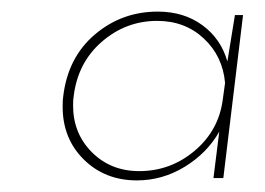

<svg xmlns="http://www.w3.org/2000/svg" viewBox="-20 -725 456 331"><path d="M399 -699 365 -418H348L358 -498Q337 -461 298.5 -437.5Q260 -414 216 -414Q161 -414 124.5 -450Q88 -486 88 -541Q88 -553 89 -559Q97 -626 143.5 -665.5Q190 -705 252 -705Q297 -705 329 -681.5Q361 -658 372 -619L385 -699ZM368 -582Q364 -628 331.5 -658.5Q299 -689 251 -689Q197 -689 155.5 -653Q114 -617 107 -559Q106 -554 106 -543Q106 -495 138.5 -462.5Q171 -430 220 -430Q274 -430 315.5 -465Q357 -500 364 -553Z"/></svg>

Font: Josefin Sans Thin
Style: Italic
Weight: 200
Italic angle: -7°
Designer: Santiago Orozco
Foundry: Typemade
Version: Version 2.000